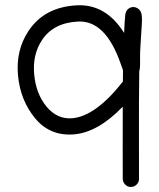

<svg xmlns="http://www.w3.org/2000/svg" viewBox="-20 -520 623 750"><path d="M524 -241.8Q522.3 -154.9 522.8 59L523 178.6Q523.1 191.8 513.5 201.2Q504.3 210.2 491.4 210.3Q478.5 210.5 469.1 200.9Q459.6 191.2 459.5 178.6L459.3 59.4Q459.3 -42.7 459.5 -103.2Q361.7 -2.2 268.3 4.9Q174.9 12.1 117 -58.2Q59.2 -128.4 50.3 -225.7Q41.4 -323 90.6 -398Q152.8 -492.6 279.7 -499.2Q393.4 -505.2 464.8 -391.4Q466.6 -433.9 469 -459.1Q471.3 -484.3 491.3 -490.9Q503.4 -495 515.2 -488.8Q527.5 -482.6 531.6 -469.5Q535.7 -456.9 534.1 -427.1Q532.6 -397.2 529.5 -355.2Q526.4 -313.2 527.1 -282.7Q527.8 -252.1 524 -241.8ZM460.1 -201.4Q460.3 -224.3 460.4 -245.8Q456.9 -255.1 449.8 -275.5Q390.8 -441.2 285 -435.8Q188.3 -431.1 143.8 -363Q106.5 -306.4 113.5 -230Q120.4 -153.7 161.6 -103.7Q202.8 -53.8 261.4 -58Q353.5 -65.6 460.1 -201.4Z"/></svg>

Font: Chilanka
Style: Regular
Weight: 400
Designer: Santhosh Thottingal <santhosh.thottingal@gmail.com>
Foundry: Swathanthra Malayalam Computing(SMC)
Version: Version 1.3; 20181103